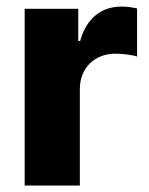

<svg xmlns="http://www.w3.org/2000/svg" viewBox="-20 -573 460 593"><path d="M56.2 0H226.6V-297.9C226.6 -363.3 272.9 -407.2 335.9 -407.2C356.4 -407.2 387.2 -403.8 403.3 -398.4V-546.9C389.2 -550.3 371.1 -552.7 355 -552.7C294.9 -552.7 247.1 -518.1 227.5 -446.3H221.7V-545.9H56.2Z"/></svg>

Font: Inter ExtraBold
Style: Regular
Weight: 800
Designer: Rasmus Andersson
Foundry: rsms
Version: Version 4.001;git-9221beed3